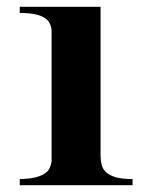

<svg xmlns="http://www.w3.org/2000/svg" viewBox="-20 -545 436 565"><path d="M370.1 -18.1V0H38.1V-18.1Q65.9 -18.6 83.5 -22.9Q101.1 -27.3 111.3 -34.2Q121.6 -41 126 -50.3Q130.4 -59.6 131.8 -69.8V-457Q130.4 -468.3 125.7 -477.3Q121.1 -486.3 110.6 -492.9Q100.1 -499.5 82.5 -503.2Q64.9 -506.8 38.1 -506.8V-524.9H275.9V-86.9Q275.9 -72.8 279.1 -60.1Q282.2 -47.4 292.2 -38.1Q302.2 -28.8 320.8 -23.4Q339.4 -18.1 370.1 -18.1Z"/></svg>

Font: Uncial Antiqua
Style: Regular
Weight: 400
Version: Version 1.000